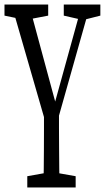

<svg xmlns="http://www.w3.org/2000/svg" viewBox="-29 -823 472 843"><path d="M90.8 0V-49.3L189 -66.9H204.1L303.2 -49.3V0ZM161.6 0Q162.6 -40 163.1 -80.8Q163.6 -121.6 163.8 -166.3Q164.1 -210.9 164.1 -259.5Q164.1 -308.1 164.1 -360.8H230Q230 -308.1 230 -259.8Q230 -211.4 230.5 -167.5Q231 -123.5 231.2 -81.3Q231.4 -39.1 232.4 0ZM175.8 -268.6 21.5 -803.2H98.1L225.1 -333.5H201.7L206.5 -352.5L331.1 -803.2H367.7L216.8 -268.6ZM-9.3 -754.4V-803.2H182.6V-754.4L90.8 -736.8H75.7ZM251 -754.4V-803.2H411.6V-754.4L342.3 -736.8H328.1Z"/></svg>

Font: Scarab Serif
Style: Condensed
Weight: 400
Designer: John Roberts
Foundry: Scarab
Version: 1.0